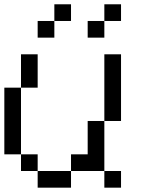

<svg xmlns="http://www.w3.org/2000/svg" viewBox="-20 -866 655 886"><path d="M461.5 -846.2H538.5V-769.2H461.5ZM230.8 -846.2H307.7V-769.2H230.8ZM153.8 -769.2H230.8V-692.3H153.8ZM384.6 -769.2H461.5V-692.3H384.6ZM153.8 0V-76.9H307.7V0ZM461.5 0V-76.9H538.5V0ZM76.9 -76.9V-153.8H153.8V-76.9ZM307.7 -76.9V-153.8H384.6V-307.7H461.5V-76.9ZM0 -153.8V-461.5H76.9V-153.8ZM76.9 -461.5V-615.4H153.8V-461.5ZM461.5 -307.7V-615.4H538.5V-307.7Z"/></svg>

Font: Mintsoda - Lime Green 13x16
Style: Regular
Weight: 400
Designer: Mintsoda-15
Version: Version 1.0